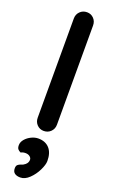

<svg xmlns="http://www.w3.org/2000/svg" viewBox="-196 -780 662 1124"><g transform="rotate(20 135.0 -218.5)"><path d="M134 0Q109 0 92 -17.5Q75 -35 75 -61V-679Q75 -705 92.5 -722.5Q110 -740 136 -740Q161 -740 178 -722.5Q195 -705 195 -679V-61Q195 -35 177.5 -17.5Q160 0 134 0ZM98 303Q76 303 63 293.5Q50 284 50 263Q50 247 58 240.5Q66 234 75.5 231Q85 228 89 226Q117 211 117 186Q117 175 106.5 166.5Q96 158 79 158Q62 158 51 165Q39 160 32.5 152Q26 144 26 128Q26 108 41 90.5Q56 73 78 62.5Q100 52 121 52Q165 52 190 79.5Q215 107 215 158Q215 181 198 216Q181 251 154 277Q127 303 98 303Z"/></g></svg>

Font: Quicksand
Style: Bold
Weight: 700
Version: Version 3.000